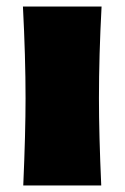

<svg xmlns="http://www.w3.org/2000/svg" viewBox="-20 -566 380 586"><path d="M51 0Q58 -161 58 -266Q58 -391 50 -546H290Q282 -397 282 -266Q282 -156 289 0Z"/></svg>

Font: Dela Gothic One
Style: Regular
Weight: 400
Designer: aratakana
Foundry: aratakana
Version: Version 1.004